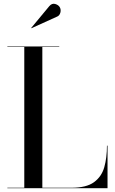

<svg xmlns="http://www.w3.org/2000/svg" viewBox="-20 -996 610 1016"><path d="M283 -908.5 146 -846.5 145 -848 240.5 -963Q254.5 -980 272 -975Q289.5 -970 296.5 -957.5Q303.5 -945 299.5 -929.5Q295.5 -914 283 -908.5ZM549 0H19V-2.5H108.5V-747.5H19V-750H293.5V-747.5H204V-2.5H358.5Q437 -2.5 477.2 -31.8Q517.5 -61 531.8 -111.2Q546 -161.5 546 -225H549Z"/></svg>

Font: Bodoni* 72pt
Style: Regular
Weight: 400
Version: Version 2.3